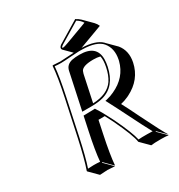

<svg xmlns="http://www.w3.org/2000/svg" viewBox="-203 -953 1066 1146"><g transform="rotate(-30 330.0 -380.5)"><path d="M486.3 -819.8Q505.4 -809.6 517.6 -797.9L574.2 -741.2Q587.4 -727.1 593.8 -711.4L437.5 -653.3Q435.5 -652.3 433.1 -651.9Q527.8 -648.9 567.4 -610.4Q570.8 -606.4 573.2 -604L629.9 -547.4Q671.4 -496.6 656.2 -422.4Q633.8 -316.9 531.2 -265.6Q526.4 -263.2 522 -261.2Q496.6 -249.5 470.2 -243.7Q488.8 -210 533.7 -117.7Q602.5 22 625.5 56.6L568.8 0L566.4 2.9L623 59.6Q602.5 56.6 571.8 56.6Q522.9 56.6 502.9 59.6L446.3 2.9Q440.4 -44.4 377.4 -175.8Q361.3 -208.5 349.6 -230Q330.1 -229.5 306.2 -229.5L288.1 -143.6Q260.7 -14.2 255.4 56.6L199.2 0L196.3 2.9L252.9 59.6Q251 59.6 202.6 56.6L149.9 59.6L93.3 2.9L92.8 0Q117.2 -68.4 145.5 -200.2L197.8 -444.8Q225.1 -574.7 230 -645L232.9 -647.9Q234.9 -647.9 283.2 -645Q293.9 -645 378.4 -650.4L327.6 -701.2Q323.7 -706.5 324.7 -712.9Q326.7 -723.1 341.8 -732.9Q343.3 -733.9 344.2 -733.9ZM459 -556.6Q386.7 -556.6 372.1 -529.3Q368.7 -522 366.2 -512.2L327.6 -330.6Q429.2 -334.5 470.7 -396Q492.2 -428.7 502.4 -478Q511.7 -522.5 505.4 -551.3Q485.8 -556.6 459 -556.6ZM241.7 -295.9H250Q286.6 -295.9 314.9 -297.4L320.8 -297.9L323.7 -293Q350.1 -253.4 386.2 -180.7Q443.8 -60.5 454.6 -8.3Q475.6 -10.3 515.1 -9.8Q540 -9.8 551.8 -8.8Q536.1 -35.2 440.9 -225.6Q418.9 -270 404.8 -295.4L398.4 -306.6L411.1 -309.6Q438 -315.9 461.4 -327.1Q562.5 -373 587.9 -472.2Q589.4 -477.1 589.8 -481Q604 -551.3 565.9 -597.7Q530.3 -639.6 433.6 -641.6Q422.4 -642.1 409.7 -642.1Q398.4 -642.1 353.5 -638.7Q299.3 -634.8 283.2 -634.8Q257.8 -634.8 239.7 -637.2Q233.9 -566.4 207.5 -442.9L155.3 -197.8Q128.9 -75.2 106.4 -8.3Q125 -9.8 146 -9.8Q171.4 -9.8 189.5 -7.8Q195.3 -78.6 221.7 -202.1ZM402.3 -623Q517.6 -623 518.1 -526.4Q518.1 -524.9 518.1 -524.4Q517.6 -502 512.2 -476.1Q486.3 -355.5 390.6 -329.1Q356 -319.8 307.1 -319.8H246.6L300.3 -571.3Q308.6 -609.4 350.6 -618.7Q372.1 -623 402.3 -623ZM486.8 -808.6 349.1 -725.6Q335.4 -717.3 334.5 -711.4Q334.5 -711.4 334.5 -710.9Q335.4 -708.5 336.4 -708Q349.6 -708.5 377.4 -719.2L523.4 -773.4Q511.2 -794.4 486.8 -808.6Z"/></g></svg>

Font: Linux Biolinum Shadow O
Style: Italic
Weight: 400
Italic angle: -12°
Designer: Philipp H. Poll
Foundry: Philipp H. Poll
Version: Version 0.6.2